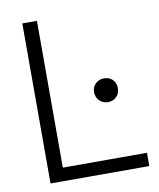

<svg xmlns="http://www.w3.org/2000/svg" viewBox="-80 -763 683 827"><g transform="rotate(-10 261.5 -350.0)"><path d="M74 0V-700H138V-58H506V0ZM327 -354Q327 -377 342 -391.5Q357 -406 379 -406Q402 -406 416.5 -391.5Q431 -377 431 -354Q431 -332 416.5 -317Q402 -302 379 -302Q357 -302 342 -317Q327 -332 327 -354Z"/></g></svg>

Font: Space Grotesk Frontify Light
Style: Regular
Weight: 300
Designer: Florian Karsten
Version: Version 2.000